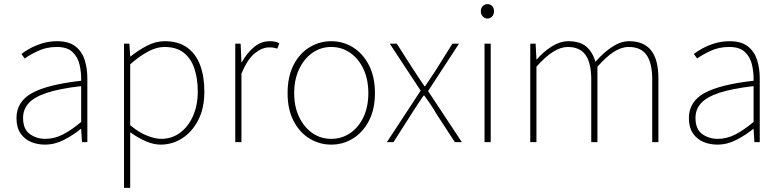

<svg xmlns="http://www.w3.org/2000/svg" viewBox="-20 -690 3790 932"><path d="M198 12Q161 12 129.5 -1.5Q98 -15 79 -43.5Q60 -72 60 -117Q60 -197 136 -238.5Q212 -280 374 -298Q375 -337 366.5 -375Q358 -413 332 -437.5Q306 -462 256 -462Q205 -462 164 -442.5Q123 -423 100 -406L84 -428Q99 -440 125 -454.5Q151 -469 185 -479.5Q219 -490 258 -490Q314 -490 346 -465Q378 -440 391 -399Q404 -358 404 -310V0H378L374 -64H372Q335 -34 290.5 -11Q246 12 198 12ZM200 -16Q244 -16 285 -37Q326 -58 374 -98V-272Q269 -260 207.5 -239.5Q146 -219 119 -189Q92 -159 92 -118Q92 -63 124.5 -39.5Q157 -16 200 -16Z M582 222V-478H608L612 -416H614Q650 -445 692.5 -467.5Q735 -490 780 -490Q845 -490 887.5 -460Q930 -430 951 -375Q972 -320 972 -246Q972 -165 942.5 -107.5Q913 -50 865 -19Q817 12 760 12Q726 12 688.5 -4Q651 -20 612 -48V42V222ZM762 -16Q814 -16 854 -45.5Q894 -75 917 -127Q940 -179 940 -246Q940 -307 924 -356Q908 -405 872.5 -433.5Q837 -462 778 -462Q741 -462 700 -440.5Q659 -419 612 -378V-82Q656 -46 695 -31Q734 -16 762 -16Z M1122 0V-478H1148L1152 -388H1154Q1178 -432 1212.5 -461Q1247 -490 1290 -490Q1302 -490 1313 -488Q1324 -486 1336 -480L1326 -454Q1317 -457 1308.5 -458.5Q1300 -460 1286 -460Q1253 -460 1217 -431.5Q1181 -403 1152 -332V0Z M1588 12Q1531 12 1482.5 -17.5Q1434 -47 1405 -103Q1376 -159 1376 -238Q1376 -318 1405 -374.5Q1434 -431 1482.5 -460.5Q1531 -490 1588 -490Q1645 -490 1693 -460.5Q1741 -431 1770.5 -374.5Q1800 -318 1800 -238Q1800 -159 1770.5 -103Q1741 -47 1693 -17.5Q1645 12 1588 12ZM1588 -16Q1639 -16 1680 -44Q1721 -72 1744.5 -122Q1768 -172 1768 -238Q1768 -304 1744.5 -354.5Q1721 -405 1680 -433.5Q1639 -462 1588 -462Q1537 -462 1496.5 -433.5Q1456 -405 1432 -354.5Q1408 -304 1408 -238Q1408 -172 1432 -122Q1456 -72 1496.5 -44Q1537 -16 1588 -16Z M1858 0 2022 -250 1872 -478H1906L1988 -350Q2000 -331 2013.5 -311.5Q2027 -292 2040 -272H2044Q2058 -292 2070.5 -311.5Q2083 -331 2096 -350L2176 -478H2208L2058 -248L2222 0H2188L2098 -138Q2085 -161 2070 -183Q2055 -205 2040 -226H2036Q2021 -205 2007 -183Q1993 -161 1978 -138L1890 0Z M2332 0V-478H2362V0ZM2346 -600Q2333 -600 2323.5 -610Q2314 -620 2314 -636Q2314 -651 2323.5 -660.5Q2333 -670 2346 -670Q2360 -670 2369 -660.5Q2378 -651 2378 -636Q2378 -620 2369 -610Q2360 -600 2346 -600Z M2554 0V-478H2580L2584 -402H2586Q2619 -440 2659 -465Q2699 -490 2738 -490Q2797 -490 2827.5 -462.5Q2858 -435 2870 -390Q2912 -437 2953 -463.5Q2994 -490 3034 -490Q3105 -490 3140.5 -445.5Q3176 -401 3176 -308V0H3146V-304Q3146 -384 3118.5 -423Q3091 -462 3032 -462Q2996 -462 2959 -438Q2922 -414 2880 -366V0H2850V-304Q2850 -384 2822.5 -423Q2795 -462 2736 -462Q2668 -462 2584 -366V0Z M3462 12Q3425 12 3393.5 -1.5Q3362 -15 3343 -43.5Q3324 -72 3324 -117Q3324 -197 3400 -238.5Q3476 -280 3638 -298Q3639 -337 3630.5 -375Q3622 -413 3596 -437.5Q3570 -462 3520 -462Q3469 -462 3428 -442.5Q3387 -423 3364 -406L3348 -428Q3363 -440 3389 -454.5Q3415 -469 3449 -479.5Q3483 -490 3522 -490Q3578 -490 3610 -465Q3642 -440 3655 -399Q3668 -358 3668 -310V0H3642L3638 -64H3636Q3599 -34 3554.5 -11Q3510 12 3462 12ZM3464 -16Q3508 -16 3549 -37Q3590 -58 3638 -98V-272Q3533 -260 3471.5 -239.5Q3410 -219 3383 -189Q3356 -159 3356 -118Q3356 -63 3388.5 -39.5Q3421 -16 3464 -16Z"/></svg>

Font: Source Sans 3 Variable
Style: Regular
Weight: 200
Designer: Paul D. Hunt
Foundry: Adobe Systems Incorporated
Version: Version 3.026